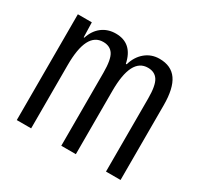

<svg xmlns="http://www.w3.org/2000/svg" viewBox="-120 -677 850 822"><g transform="rotate(30 305.5 -266.5)"><path d="M51 -523H120L122 -450H125Q138 -490 166.5 -511.5Q195 -533 234 -533Q316 -533 335 -442H339Q351 -484 380.5 -508.5Q410 -533 450 -533Q508 -533 536 -493Q564 -453 564 -369V0H492V-361Q492 -425 476 -450Q460 -475 426 -475Q343 -475 343 -313V0H271V-361Q271 -426 255 -450.5Q239 -475 205 -475Q122 -475 122 -313V0H51Z"/></g></svg>

Font: Mona Sans Condensed
Style: Regular
Weight: 400
Width: 3
Designer: Deni Anggara
Foundry: GitHub
Version: Version 2.000